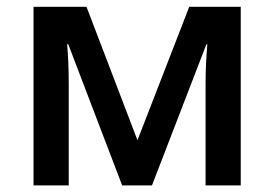

<svg xmlns="http://www.w3.org/2000/svg" viewBox="-20 -561 829 581"><path d="M708.5 -540.5V0H602.1V-308.6Q602.1 -338.9 603.5 -368.9Q605 -398.9 607.4 -426.8H604.5L439.9 0H349.6L186.5 -427.2H183.1Q188 -374 188 -305.2V0H81.5V-540.5H241.7L396 -136.7L552.7 -540.5Z"/></svg>

Font: Open Sans SemiBold
Style: Regular
Weight: 600
Designer: Monotype Design Team
Foundry: Monotype Imaging Inc.
Version: Version 3.003; ttfautohint (v1.8.4)